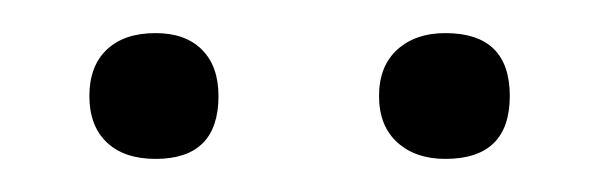

<svg xmlns="http://www.w3.org/2000/svg" viewBox="-20 -577 362 116"><path d="M74 -481Q55 -481 44.5 -491Q34 -501 34 -519Q34 -537 44.5 -547Q55 -557 74 -557Q92 -557 102 -547Q112 -537 112 -519Q112 -481 74 -481ZM249 -481Q231 -481 220 -491Q209 -501 209 -519Q209 -537 220 -547Q231 -557 249 -557Q288 -557 288 -519Q288 -481 249 -481Z"/></svg>

Font: Cormorant Light Light
Style: Regular
Weight: 300
Version: Version 4.000